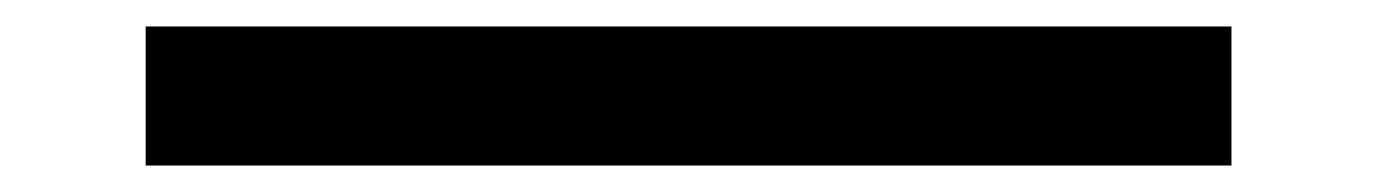

<svg xmlns="http://www.w3.org/2000/svg" viewBox="-20 -433 1040 145"><path d="M90 -308V-413H910V-308Z"/></svg>

Font: Mplus 1p Medium
Style: Regular
Weight: 500
Version: Version 1.061